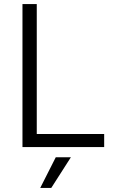

<svg xmlns="http://www.w3.org/2000/svg" viewBox="-20 -720 555 940"><path d="M90 -700H160V-64H490V0H90ZM253 50H327L231 200H177Z"/></svg>

Font: PT Root UI Web
Style: Regular
Weight: 400
Designer: Vitaly Kuzmin
Foundry: ParaType Ltd.
Version: Version 1.000W